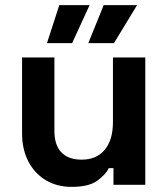

<svg xmlns="http://www.w3.org/2000/svg" viewBox="-20 -720 656 748"><path d="M259 8Q201 8 157.5 -18.5Q114 -45 90 -92Q66 -139 66 -200V-496H192V-210Q192 -154 219.5 -126Q247 -98 298 -98Q356 -98 388 -136.5Q420 -175 420 -244V-496H546V0H422V-65H404Q392 -40 359 -16Q326 8 259 8ZM424 -552H324L384 -700H514ZM261 -552H163L211 -700H329Z"/></svg>

Font: Space Grotesk Variable Light
Style: Regular
Weight: 300
Designer: Florian Karsten
Foundry: Florian Karsten
Version: Version 2.000